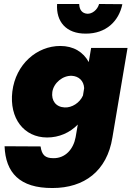

<svg xmlns="http://www.w3.org/2000/svg" viewBox="-20 -701 661 965"><path d="M267 -681C261 -593 312 -531 412 -532C512 -532 577 -593 595 -680L478 -681C470 -651 442 -630 418 -632C394 -634 379 -650 378 -681ZM3 34C8 166 78 245 244 244C403 244 518 159 545 -10L621 -460H438L426 -389C399 -439 350 -470 283 -470C166 -470 59 -379 42 -241C26 -107 100 -10 217 -10C277 -10 331 -34 371 -75L360 -11C349 48 309 95 248 94C207 94 190 78 184 35ZM243 -239C250 -285 296 -322 341 -320C376 -318 401 -295 403 -258L397 -221C381 -184 341 -159 305 -161C261 -163 237 -195 243 -239Z"/></svg>

Font: Jost* Black
Style: Italic
Weight: 900
Italic angle: -10°
Version: Version 3.7